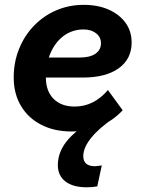

<svg xmlns="http://www.w3.org/2000/svg" viewBox="-20 -540 609 812"><path d="M123.9 -212V-296.7H317.5Q360.1 -296.7 383.5 -312.7Q407 -328.7 407 -357Q407 -383.1 386.4 -399.3Q365.8 -415.4 333.8 -415.4Q287.2 -415.4 251.2 -389.7Q215.3 -363.9 194.7 -318Q174 -272.1 174 -212.3Q174 -154.9 206.4 -122.2Q238.7 -89.4 296.1 -89.4Q376.8 -89.4 436.4 -159.2L498.9 -73.6Q414.4 16 282.2 16Q209.1 16 154 -12.6Q98.8 -41.1 68.4 -92.5Q38 -143.8 38 -212.6Q38 -277.3 60.7 -333.4Q83.3 -389.4 123.8 -431.3Q164.2 -473.2 218 -496.3Q271.8 -519.5 334.1 -519.5Q394.6 -519.5 439.9 -499.2Q485.2 -479 511 -443.4Q536.7 -407.8 536.7 -360.2Q536.7 -290.4 482 -251.2Q427.3 -212 329.6 -212ZM410.5 159.5 391.4 248.1Q372.2 252.1 346.6 252.1Q288.6 252.1 256.6 227.4Q224.6 202.6 224.6 158.2Q224.6 98.8 270.3 47.5Q316 -3.8 414.2 -54.3L460.8 -40.2Q400.3 0.3 366.3 42.1Q332.2 84 332.2 120.1Q332.2 162.9 381.5 162.9Q387.5 162.9 395.5 161.7Q403.5 160.5 410.5 159.5Z"/></svg>

Font: Wix Madefor Text
Style: Italic
Weight: 400
Italic angle: -12°
Designer: Dalton Maag Ltd
Foundry: Dalton Maag Ltd
Version: Version 3.100